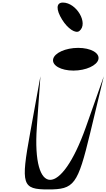

<svg xmlns="http://www.w3.org/2000/svg" viewBox="-20 -1485 829 1496"><path d="M295 -891 215 -450C141 -44 152 -9 355 -9C558 -9 585 -44 683 -450L789 -891L649 -494C455 53 229 53 267 -494ZM394 -1024C384 -975 455 -935 552 -935C649 -935 737 -975 747 -1024C757 -1073 686 -1112 589 -1112C492 -1112 404 -1073 394 -1024ZM470 -1465C417 -1465 415 -1411 464 -1332C508 -1261 570 -1220 599 -1244C671 -1303 576 -1465 470 -1465Z"/></svg>

Font: Venom Sans
Style: Obl
Weight: 400
Version: Version 1.001